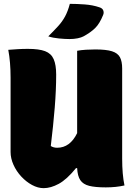

<svg xmlns="http://www.w3.org/2000/svg" viewBox="-20 -964 690 998"><path d="M207 14Q177 14 146.5 -2.5Q116 -19 90.5 -46.5Q65 -74 50 -107.5Q35 -141 35 -174V-560Q35 -642 23 -705Q48 -707 73 -708.5Q98 -710 125 -710Q183 -710 214.5 -698Q246 -686 259 -656.5Q272 -627 272 -576Q272 -497 264.5 -404.5Q257 -312 244 -205Q258 -196 277 -196Q344 -196 381 -272V-700Q401 -704 427 -705.5Q453 -707 475 -707Q532 -707 562 -697.5Q592 -688 603.5 -666.5Q615 -645 615 -608V-140Q615 -57 627 0Q583 10 530 10Q475 10 443.5 2Q412 -6 397.5 -27.5Q383 -49 381 -90H375Q327 -31 285.5 -8.5Q244 14 207 14ZM343 -944Q378 -944 420 -941Q462 -938 497 -926Q513 -921 517 -909Q521 -897 516 -886Q498 -841 474.5 -818Q451 -795 414 -775Q403 -769 384 -765Q365 -761 341 -761Q319 -761 287 -764Q255 -767 231 -775Q261 -805 282.5 -828.5Q304 -852 318.5 -879Q333 -906 343 -944Z"/></svg>

Font: Recursive Sn Csl St XBk
Style: Regular
Weight: 1000
Version: Version 1.079;hotconv 1.0.112;makeotfexe 2.5.65598; ttfautoh